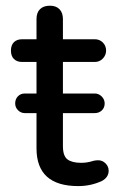

<svg xmlns="http://www.w3.org/2000/svg" viewBox="-20 -629 423 660"><path d="M353.5 -42Q353.5 -19.5 330.1 -6.8Q292 10.7 249 10.7Q105.5 10.7 105.5 -119.1V-240.2H65.4Q51.8 -240.2 42 -250Q32.2 -259.8 32.2 -273.4Q32.2 -288.1 41.5 -297.9Q50.8 -307.6 65.4 -307.6H105.5V-416H56.6Q38.1 -416 27.8 -426.3Q17.6 -436.5 17.6 -455.1Q17.6 -473.6 27.8 -483.9Q38.1 -494.1 56.6 -494.1H105.5V-563.5Q105.5 -585.9 117.7 -597.7Q129.9 -609.4 151.4 -609.4Q172.9 -609.4 184.6 -597.2Q196.3 -585 196.3 -563.5V-494.1H305.7Q322.3 -494.1 333.5 -482.9Q344.7 -471.7 344.7 -455.1Q344.7 -439.5 333.5 -427.7Q322.3 -416 305.7 -416H196.3V-307.6H305.7Q319.3 -307.6 329.6 -297.4Q339.8 -287.1 339.8 -273.4Q339.8 -258.8 330.1 -249.5Q320.3 -240.2 305.7 -240.2H196.3V-127Q196.3 -92.8 211.9 -81.1Q227.5 -69.3 258.8 -69.3Q279.3 -69.3 297.9 -75.2Q299.8 -75.2 300.8 -76.2Q310.5 -78.1 317.4 -78.1Q332 -78.1 342.8 -67.4Q353.5 -56.6 353.5 -42Z"/></svg>

Font: jf-openhuninn-1.0
Style: Regular
Weight: 400
Designer: [Kosugi Maru]
      Designed by Motoya company      

      [Varela Round]
      Joe Prince(Latin component); Avraham Co
Foundry: justfont CO.,LTD.
Version: 1.0